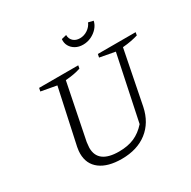

<svg xmlns="http://www.w3.org/2000/svg" viewBox="-188 -1045 1232 1237"><g transform="rotate(-30 428.5 -426.5)"><path d="M373 9Q270 9 213 -34Q156 -77 156 -155Q156 -164 157 -175Q158 -186 161 -202L249 -609L134 -630L139 -654H430L426 -632Q403 -624 376 -619Q349 -614 313 -611L230 -199Q229 -185 227.5 -174.5Q226 -164 226 -157Q226 -99 265 -70Q304 -41 381 -41Q447 -41 495 -62Q543 -83 583 -128L684 -609L571 -630L576 -654H857L853 -632Q830 -625 802 -619.5Q774 -614 738 -611L659 -212Q637 -107 562.5 -49Q488 9 373 9ZM525 -753Q493 -753 469 -766.5Q445 -780 432.5 -802.5Q420 -825 423 -853L460 -862Q460 -834 478.5 -816.5Q497 -799 528 -799Q559 -799 585.5 -817Q612 -835 623 -862L660 -853Q654 -825 634 -802.5Q614 -780 585.5 -766.5Q557 -753 525 -753Z"/></g></svg>

Font: Piazzolla 8pt ExtraLight
Style: Italic
Weight: 250
Italic angle: -11.3°
Designer: Juan Pablo del Peral
Foundry: Huerta Tipografica
Version: Version 2.001